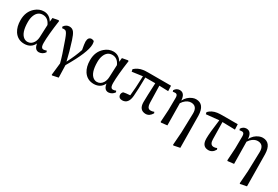

<svg xmlns="http://www.w3.org/2000/svg" viewBox="66 -1567 4064 2803"><g transform="rotate(30 2097.5 -165.0)"><path d="M411.1 -184.6 419.9 -393.6Q377.9 -489.3 290 -490.2Q204.1 -490.2 168 -400.4Q149.4 -353.5 149.4 -291Q149.4 -107.4 228.5 -52.7Q255.9 -34.2 287.1 -34.2Q349.6 -34.2 385.7 -93.8Q408.2 -132.8 411.1 -184.6ZM596.7 -65.4 607.4 -43Q571.3 10.7 508.8 14.6Q437.5 14.6 422.9 -83Q422.9 -84 422.9 -85Q377 13.7 261.7 14.6Q150.4 14.6 89.8 -77.1Q43 -150.4 43 -260.7Q43 -403.3 136.7 -484.4Q201.2 -541 280.3 -541Q374 -540 424.8 -452.1L431.6 -518.6L526.4 -536.1L538.1 -528.3Q502 -272.5 502 -138.7Q502 -66.4 533.2 -55.7Q541 -53.7 550.8 -53.7Q568.4 -53.7 596.7 -65.4Z M628.9 -460 620.1 -483.4Q655.3 -535.2 711.9 -536.1Q760.7 -536.1 789.1 -498Q815.4 -461.9 840.8 -381.8Q893.6 -219.7 927.7 -69.3Q1001 -211.9 1040 -330.1Q1021.5 -428.7 1021.5 -461.9Q1022.5 -540 1082 -541Q1110.4 -540 1124 -525.4Q1130.9 -501 1130.9 -472.7Q1129.9 -339.8 940.4 -17.6L946.3 189.5L844.7 210.9L836.9 203.1L859.4 0Q832 -111.3 754.9 -323.2Q749 -338.9 745.1 -350.6Q713.9 -437.5 690.4 -454.1Q676.8 -462.9 656.2 -462.9Q641.6 -462.9 628.9 -460Z M1582 -184.6 1590.8 -393.6Q1548.8 -489.3 1460.9 -490.2Q1375 -490.2 1338.9 -400.4Q1320.3 -353.5 1320.3 -291Q1320.3 -107.4 1399.4 -52.7Q1426.8 -34.2 1458 -34.2Q1520.5 -34.2 1556.6 -93.8Q1579.1 -132.8 1582 -184.6ZM1767.6 -65.4 1778.3 -43Q1742.2 10.7 1679.7 14.6Q1608.4 14.6 1593.8 -83Q1593.8 -84 1593.8 -85Q1547.9 13.7 1432.6 14.6Q1321.3 14.6 1260.7 -77.1Q1213.9 -150.4 1213.9 -260.7Q1213.9 -403.3 1307.6 -484.4Q1372.1 -541 1451.2 -541Q1544.9 -540 1595.7 -452.1L1602.5 -518.6L1697.3 -536.1L1709 -528.3Q1672.9 -272.5 1672.9 -138.7Q1672.9 -66.4 1704.1 -55.7Q1711.9 -53.7 1721.7 -53.7Q1739.3 -53.7 1767.6 -65.4Z M2277.3 -443.4 2284.2 -157.2Q2287.1 -76.2 2332 -66.4Q2340.8 -64.5 2349.6 -64.5Q2375 -64.5 2404.3 -76.2L2413.1 -55.7Q2373 13.7 2308.6 14.6Q2197.3 12.7 2196.3 -119.1Q2196.3 -208 2208 -444.3H2040Q2038.1 -235.4 2028.3 -127Q2015.6 12.7 1913.1 13.7Q1860.4 13.7 1848.6 -26.4Q1845.7 -35.2 1845.7 -43.9Q1846.7 -78.1 1869.1 -95.7Q1899.4 -103.5 1979.5 -109.4Q1993.2 -218.8 2001 -442.4L1825.2 -418L1817.4 -457Q1877.9 -511.7 1958 -523.4Q1994.1 -528.3 2041 -528.3H2424.8L2428.7 -438.5Z M2990.2 -346.7 2996.1 189.5 2890.6 210.9 2881.8 203.1 2897.5 -11.7 2906.2 -334Q2909.2 -461.9 2803.7 -462.9Q2745.1 -462.9 2691.4 -407.2Q2675.8 -389.6 2664.1 -371.1L2668.9 0L2566.4 11.7L2557.6 3.9L2570.3 -203.1L2572.3 -409.2Q2572.3 -460.9 2543 -467.8Q2536.1 -468.8 2528.3 -468.8Q2522.5 -468.8 2504.9 -466.8Q2495.1 -464.8 2491.2 -464.8L2484.4 -487.3Q2515.6 -537.1 2569.3 -538.1Q2655.3 -538.1 2663.1 -417Q2663.1 -416 2663.1 -415Q2704.1 -496.1 2783.2 -528.3Q2814.5 -541 2842.8 -541Q2985.4 -541 2990.2 -348.6Q2990.2 -347.7 2990.2 -346.7Z M3340.8 -444.3 3345.7 -158.2Q3346.7 -73.2 3399.4 -65.4Q3406.2 -64.5 3413.1 -64.5Q3437.5 -64.5 3463.9 -77.1L3472.7 -55.7Q3435.5 13.7 3366.2 14.6Q3271.5 14.6 3258.8 -85.9Q3256.8 -102.5 3256.8 -122.1Q3256.8 -211.9 3288.1 -443.4L3073.2 -421.9L3066.4 -454.1Q3120.1 -510.7 3207 -523.4Q3245.1 -528.3 3297.9 -528.3H3549.8L3553.7 -439.5Z M4114.3 -346.7 4120.1 189.5 4014.6 210.9 4005.9 203.1 4021.5 -11.7 4030.3 -334Q4033.2 -461.9 3927.7 -462.9Q3869.1 -462.9 3815.4 -407.2Q3799.8 -389.6 3788.1 -371.1L3793 0L3690.4 11.7L3681.6 3.9L3694.3 -203.1L3696.3 -409.2Q3696.3 -460.9 3667 -467.8Q3660.2 -468.8 3652.3 -468.8Q3646.5 -468.8 3628.9 -466.8Q3619.1 -464.8 3615.2 -464.8L3608.4 -487.3Q3639.6 -537.1 3693.4 -538.1Q3779.3 -538.1 3787.1 -417Q3787.1 -416 3787.1 -415Q3828.1 -496.1 3907.2 -528.3Q3938.5 -541 3966.8 -541Q4109.4 -541 4114.3 -348.6Q4114.3 -347.7 4114.3 -346.7Z"/></g></svg>

Font: GenYoMin JP SemiBold
Style: Regular
Weight: 600
Version: Version 1.001;PS 1;hotconv 16.6.51;makeotf.lib2.5.65220 DEVE